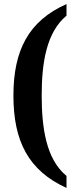

<svg xmlns="http://www.w3.org/2000/svg" viewBox="-20 -788 372 944"><path d="M307 136V77C207 -5 185 -159 185 -318C185 -476 207 -628 307 -711V-768C120 -685 46 -540 46 -318C46 -94 120 51 307 136Z"/></svg>

Font: Noto Serif Georgian ExtraCondensed Bold
Style: Regular
Weight: 700
Width: 2
Designer: Monotype Design Team, Akaki Razmadze
Foundry: Google LLC
Version: Version 2.003